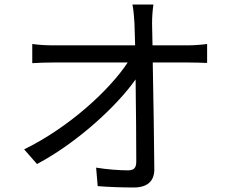

<svg xmlns="http://www.w3.org/2000/svg" viewBox="-20 -803 1040 851"><path d="M144 -76C323 -171 498 -333 581 -451C583 -317 584 -168 584 -88C584 -61 576 -48 547 -48C510 -48 454 -52 406 -60L413 22C462 26 522 28 573 28C633 28 664 0 664 -52C663 -177 660 -376 657 -526H816C840 -526 875 -525 898 -524V-608C878 -605 839 -602 813 -602H656L654 -699C654 -727 656 -755 660 -783H567C573 -754 574 -723 576 -699C577 -676 578 -642 579 -602H215C184 -602 152 -604 123 -608V-523C154 -525 183 -526 216 -526H546C467 -406 289 -240 87 -141Z"/></svg>

Font: Noto Sans KR Regular
Style: Regular
Weight: 400
Designer: Ryoko NISHIZUKA  (kana & ideographs); Paul D. Hunt (Latin, Greek & Cyrillic); Wenlong ZHANG  (bopomofo); Sandoll Communi
Foundry: Adobe Systems Incorporated
Version: Version 1.004;PS 1.004;hotconv 1.0.82;makeotf.lib2.5.63406